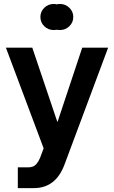

<svg xmlns="http://www.w3.org/2000/svg" viewBox="-20 -760 584 984"><path d="M153.3 204.1H71.3V97.7H124Q151.4 97.7 165 82.3Q178.7 66.9 188 42L203.6 0L10.3 -515.6H145.5L273.4 -136.7H275.4L401.4 -515.6H534.2L310.5 83.5Q265.6 204.1 153.3 204.1ZM287.1 -606Q278.8 -606 271 -607.4Q263.2 -606 255.4 -606Q227.1 -606 207 -625.5Q187 -645 187 -672.9Q187 -700.7 207 -720.2Q227.1 -739.7 255.4 -739.7Q263.2 -739.7 271 -737.8Q278.8 -739.7 287.1 -739.7Q315.4 -739.7 335.4 -720.2Q355.5 -700.7 355.5 -672.9Q355.5 -645 335.4 -625.5Q315.4 -606 287.1 -606Z"/></svg>

Font: Inter Display Semi Bold
Style: Regular
Weight: 600
Designer: Rasmus Andersson
Foundry: rsms
Version: Version 4.000;git-37864ae